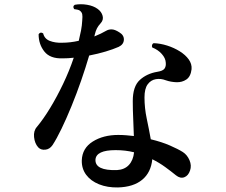

<svg xmlns="http://www.w3.org/2000/svg" viewBox="-20 -824 1040 885"><path d="M524 40Q475 41 436.5 25.5Q398 10 377 -18.5Q356 -47 357 -85Q359 -141 407.5 -171.5Q456 -202 525 -202Q544 -202 562 -200.5Q580 -199 597 -197Q596 -236 594 -276.5Q592 -317 592 -358Q592 -426 624.5 -455.5Q657 -485 705 -493Q731 -497 738.5 -508Q746 -519 744 -536Q743 -556 725.5 -575.5Q708 -595 682 -605Q679 -611 681 -617Q683 -623 688 -625Q719 -624 750.5 -614Q782 -604 808.5 -587.5Q835 -571 850 -550Q865 -529 863 -505Q859 -471 839 -457.5Q819 -444 793 -445Q767 -446 744 -454Q721 -463 698 -459Q675 -455 660.5 -435Q646 -415 646 -375Q646 -326 656.5 -276.5Q667 -227 675 -182Q725 -170 763 -153.5Q801 -137 823 -123Q843 -110 853.5 -85.5Q864 -61 856 -38Q848 -14 829.5 -7Q811 0 791 -16Q769 -34 741.5 -54Q714 -74 682 -90Q676 -29 635.5 4.5Q595 38 524 40ZM156 -145Q140 -163 137 -192Q134 -221 150 -239Q180 -275 211 -326Q242 -377 270.5 -436.5Q299 -496 320 -558Q295 -555 269 -555Q211 -553 184.5 -586.5Q158 -620 158 -666Q166 -679 179 -670Q185 -645 209.5 -635.5Q234 -626 265 -627Q304 -627 343 -636Q349 -660 353.5 -683.5Q358 -707 359 -729Q361 -749 359 -758.5Q357 -768 348 -775Q344 -778 336.5 -779.5Q329 -781 322 -782Q313 -795 325 -802Q352 -807 381.5 -802Q411 -797 430 -783Q448 -770 453 -751Q458 -732 444 -717Q433 -705 427 -693.5Q421 -682 417 -665L415 -656Q447 -669 469 -682Q481 -689 495.5 -688.5Q510 -688 530 -675Q552 -662 551 -640.5Q550 -619 527 -608Q502 -597 467 -586.5Q432 -576 391 -568Q375 -513 354 -452.5Q333 -392 309.5 -334.5Q286 -277 263.5 -230.5Q241 -184 222 -155Q209 -136 188.5 -134Q168 -132 156 -145ZM519 -40Q554 -42 574 -63.5Q594 -85 598 -122Q578 -127 557 -129.5Q536 -132 513 -132Q423 -132 420 -88Q418 -37 519 -40Z"/></svg>

Font: Zen Old Mincho
Style: Bold
Weight: 700
Designer: Yoshimichi Ohira
Foundry: Positype
Version: Version 1.500